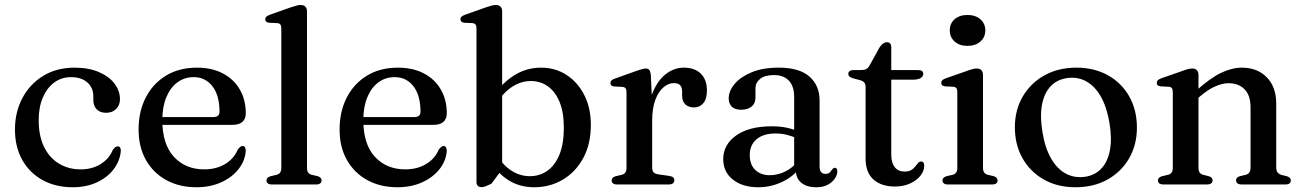

<svg xmlns="http://www.w3.org/2000/svg" viewBox="-20 -758 5356 789"><path d="M473 -350Q473 -326.5 457.5 -310.5Q442 -294.5 416 -294.5Q391 -294.5 377.2 -309Q363.5 -323.5 363.5 -347V-362Q363.5 -397.5 339 -419.2Q314.5 -441 271.5 -441Q233 -441 203.2 -419.2Q173.5 -397.5 156.2 -357.8Q139 -318 139 -264.5Q139 -199 161.2 -154Q183.5 -109 222.5 -85.5Q261.5 -62 311.5 -62Q359 -62 394 -84Q429 -106 443.5 -142Q450 -150.5 454.2 -153.5Q458.5 -156.5 464 -156.5Q471 -156.5 474 -150.8Q477 -145 476.5 -137.5Q473 -96.5 447 -62.5Q421 -28.5 377.8 -8.5Q334.5 11.5 279 11.5Q208.5 11.5 155 -18Q101.5 -47.5 71.5 -100.8Q41.5 -154 41.5 -226Q41.5 -297.5 72 -355Q102.5 -412.5 157.5 -446.2Q212.5 -480 287 -480Q344.5 -480 386.2 -462Q428 -444 450.5 -414.5Q473 -385 473 -350Z M990 -292.5Q990 -269.5 976.2 -257.2Q962.5 -245 936.5 -245H617V-277H857Q882 -277 882 -299Q882 -366 853 -403.5Q824 -441 776 -441Q737.5 -441 708.5 -419.2Q679.5 -397.5 663.2 -357.8Q647 -318 647 -264.5Q647 -165 694.8 -113.5Q742.5 -62 819.5 -62Q869 -62 905.5 -84.2Q942 -106.5 957 -143.5Q963.5 -151.5 967.8 -154.8Q972 -158 977 -158Q984 -158 987 -152Q990 -146 990 -138Q987 -97 960.2 -63Q933.5 -29 888.8 -8.8Q844 11.5 787 11.5Q717 11.5 663.2 -18Q609.5 -47.5 579.5 -100.8Q549.5 -154 549.5 -226Q549.5 -299.5 578.8 -356.8Q608 -414 661.8 -447Q715.5 -480 789.5 -480Q851 -480 896 -456.2Q941 -432.5 965.5 -390.2Q990 -348 990 -292.5Z M1241.5 -711.5V-69Q1241.5 -55.5 1246.5 -48.8Q1251.5 -42 1261.5 -39.5L1284 -34.5Q1293 -32 1297.2 -27.5Q1301.5 -23 1301.5 -16.5Q1301.5 -9 1296 -4.5Q1290.5 0 1278.5 0H1097.5Q1086 0 1080.5 -4.5Q1075 -9 1075 -16.5Q1075 -23 1079.2 -27.2Q1083.5 -31.5 1092.5 -34L1116 -39.5Q1126 -42 1131 -48.8Q1136 -55.5 1136 -69V-640.5Q1136 -652 1132.2 -657Q1128.5 -662 1119.5 -663L1086 -664.5Q1077.5 -665.5 1073.8 -669.2Q1070 -673 1070 -678.5Q1070 -685 1074.2 -689.2Q1078.5 -693.5 1089.5 -697.5L1172.5 -727Q1188.5 -732.5 1198.5 -735Q1208.5 -737.5 1215 -737.5Q1228.5 -737.5 1235 -730.5Q1241.5 -723.5 1241.5 -711.5Z M1816 -292.5Q1816 -269.5 1802.2 -257.2Q1788.5 -245 1762.5 -245H1443V-277H1683Q1708 -277 1708 -299Q1708 -366 1679 -403.5Q1650 -441 1602 -441Q1563.5 -441 1534.5 -419.2Q1505.5 -397.5 1489.2 -357.8Q1473 -318 1473 -264.5Q1473 -165 1520.8 -113.5Q1568.5 -62 1645.5 -62Q1695 -62 1731.5 -84.2Q1768 -106.5 1783 -143.5Q1789.5 -151.5 1793.8 -154.8Q1798 -158 1803 -158Q1810 -158 1813 -152Q1816 -146 1816 -138Q1813 -97 1786.2 -63Q1759.5 -29 1714.8 -8.8Q1670 11.5 1613 11.5Q1543 11.5 1489.2 -18Q1435.5 -47.5 1405.5 -100.8Q1375.5 -154 1375.5 -226Q1375.5 -299.5 1404.8 -356.8Q1434 -414 1487.8 -447Q1541.5 -480 1615.5 -480Q1677 -480 1722 -456.2Q1767 -432.5 1791.5 -390.2Q1816 -348 1816 -292.5Z M2043.5 -711.5V-62.5L1999.5 -3Q1982.5 5 1974.5 8Q1966.5 11 1958.5 11Q1949 11 1943.5 5.8Q1938 0.5 1938 -10.5V-640.5Q1938 -652 1934.2 -657Q1930.5 -662 1921.5 -663L1888 -664.5Q1879.5 -665.5 1875.8 -669.2Q1872 -673 1872 -678.5Q1872 -685 1876.2 -689.2Q1880.5 -693.5 1891.5 -697.5L1974.5 -727Q1990.5 -732.5 2000.2 -735Q2010 -737.5 2017 -737.5Q2030.5 -737.5 2037 -730.5Q2043.5 -723.5 2043.5 -711.5ZM2019 -331 2002.5 -357.5Q2041 -415.5 2092 -447.8Q2143 -480 2203 -480Q2262 -480 2308.2 -450Q2354.5 -420 2381.2 -367Q2408 -314 2408 -245Q2408 -166 2376.8 -108.5Q2345.5 -51 2292.8 -19.8Q2240 11.5 2175 11.5Q2115.5 11.5 2069 -17.8Q2022.5 -47 1993.5 -101L2018.5 -126Q2044.5 -81 2080.5 -57.5Q2116.5 -34 2157.5 -34Q2197.5 -34 2229 -56Q2260.5 -78 2278.8 -122.2Q2297 -166.5 2297 -233Q2297 -296.5 2279.5 -339Q2262 -381.5 2231.5 -403.2Q2201 -425 2161.5 -425Q2121 -425 2084.8 -401.5Q2048.5 -378 2019 -331Z M2642.5 -261Q2642.5 -332 2663.5 -381Q2684.5 -430 2718 -455Q2751.5 -480 2789.5 -480Q2835 -480 2860 -455.2Q2885 -430.5 2885 -386.5Q2885 -351.5 2870.2 -334Q2855.5 -316.5 2832.5 -316.5Q2808.5 -316.5 2795.8 -329.5Q2783 -342.5 2783 -366V-383Q2782.5 -400 2774.5 -408.2Q2766.5 -416.5 2748.5 -416.5Q2727 -416.5 2706.5 -399.2Q2686 -382 2673 -347.8Q2660 -313.5 2660 -261ZM2654.5 -450 2660 -333.5V-69Q2660 -56.5 2665.8 -50Q2671.5 -43.5 2685.5 -41.5L2730.5 -35Q2741 -33.5 2746 -29.2Q2751 -25 2751 -17Q2751 -9 2745.2 -4.5Q2739.5 0 2728 0H2516Q2504.5 0 2499 -4.5Q2493.5 -9 2493.5 -16.5Q2493.5 -23 2497.8 -27.2Q2502 -31.5 2510.5 -34L2534.5 -39.5Q2544.5 -42 2549.5 -48.8Q2554.5 -55.5 2554.5 -69V-378.5Q2554.5 -390 2550.8 -395Q2547 -400 2538 -401L2504.5 -402.5Q2495.5 -403.5 2492 -407.2Q2488.5 -411 2488.5 -416.5Q2488.5 -423 2492.8 -427.5Q2497 -432 2508 -435.5L2589.5 -464.5Q2609 -471.5 2618.8 -474Q2628.5 -476.5 2634 -476.5Q2643.5 -476.5 2648.2 -470.5Q2653 -464.5 2654.5 -450Z M3250 -61.5V-71.5L3243.5 -74.5V-360Q3243.5 -403.5 3221.8 -426.5Q3200 -449.5 3160.5 -449.5Q3122.5 -449.5 3103.5 -433.8Q3084.5 -418 3084.5 -396V-357Q3084.5 -333 3068.5 -320Q3052.5 -307 3025 -307Q3000.5 -307 2987.5 -319.5Q2974.5 -332 2974.5 -353.5Q2974.5 -384 2998.8 -413Q3023 -442 3068.8 -461Q3114.5 -480 3180 -480Q3265 -480 3306.5 -443.2Q3348 -406.5 3348 -345V-74.5Q3348 -58.5 3354.2 -51Q3360.5 -43.5 3371.5 -43.5Q3384 -43.5 3389.5 -49.2Q3395 -55 3398.5 -60.5Q3401.5 -63.5 3404 -66Q3406.5 -68.5 3410.5 -68.5Q3416 -68.5 3418.5 -64.5Q3421 -60.5 3421 -54Q3421 -40 3411 -24.8Q3401 -9.5 3382 1Q3363 11.5 3334.5 11.5Q3295 11.5 3272.5 -7.2Q3250 -26 3250 -61.5ZM2952 -104Q2952 -163.5 3005 -201.2Q3058 -239 3152 -239Q3186.5 -239 3214.8 -232.8Q3243 -226.5 3265 -216.5L3257 -189.5Q3236 -198 3214.2 -203.8Q3192.5 -209.5 3167 -209.5Q3117 -209.5 3089 -185.8Q3061 -162 3061 -121Q3061 -81 3084 -59.5Q3107 -38 3142.5 -38Q3176 -38 3206.8 -53.2Q3237.5 -68.5 3260 -96.5L3270.5 -73Q3241 -32.5 3194.2 -10.5Q3147.5 11.5 3095.5 11.5Q3032 11.5 2992 -19.8Q2952 -51 2952 -104Z M3514.5 -428.5 3488 -435.5Q3475.5 -439 3470.8 -443.5Q3466 -448 3466 -454Q3466 -462 3471.5 -466Q3477 -470 3486 -470H3518Q3531.5 -470 3539.5 -474.2Q3547.5 -478.5 3554 -490L3594 -562.5Q3601.5 -574 3609 -579.2Q3616.5 -584.5 3624.5 -584.5Q3633 -584.5 3637.8 -579.2Q3642.5 -574 3642.5 -564V-123.5Q3642.5 -89.5 3656.8 -71.2Q3671 -53 3696.5 -53Q3714.5 -53 3724.8 -59.2Q3735 -65.5 3741 -73.5Q3747 -81.5 3752.2 -87.8Q3757.5 -94 3765 -94.5Q3771.5 -94.5 3774.8 -90.2Q3778 -86 3778 -77Q3778 -55.5 3762.5 -36Q3747 -16.5 3719.8 -4Q3692.5 8.5 3657.5 8.5Q3602 8.5 3569.5 -20.2Q3537 -49 3537 -107V-399.5Q3537 -412 3532 -418.5Q3527 -425 3514.5 -428.5ZM3595.5 -430.5V-470H3752.5Q3763 -470 3768.5 -466.2Q3774 -462.5 3774 -454.5Q3774 -444 3763.2 -437.2Q3752.5 -430.5 3730 -430.5Z M4019.5 -450.5V-69Q4019.5 -55.5 4024.5 -48.8Q4029.5 -42 4039.5 -39.5L4062 -34.5Q4071 -32 4075.2 -27.5Q4079.5 -23 4079.5 -16.5Q4079.5 -9 4074 -4.5Q4068.5 0 4056.5 0H3875.5Q3864 0 3858.5 -4.5Q3853 -9 3853 -16.5Q3853 -23 3857.2 -27.2Q3861.5 -31.5 3870 -34L3894 -39.5Q3904 -42 3909 -48.8Q3914 -55.5 3914 -69V-379Q3914 -390.5 3910.2 -395.5Q3906.5 -400.5 3897.5 -401.5L3864 -403Q3855 -404.5 3851.5 -408Q3848 -411.5 3848 -417.5Q3848 -424 3852.2 -428.2Q3856.5 -432.5 3867.5 -436.5L3950.5 -465.5Q3966.5 -471.5 3976.5 -474Q3986.5 -476.5 3993 -476.5Q4006.5 -476.5 4013 -469.5Q4019.5 -462.5 4019.5 -450.5ZM3955.5 -569.5Q3923 -569.5 3903 -587.2Q3883 -605 3883 -633.5Q3883 -661.5 3903 -679Q3923 -696.5 3955.5 -696.5Q3988.5 -696.5 4008.8 -678.8Q4029 -661 4029 -633.5Q4029 -605 4008.8 -587.2Q3988.5 -569.5 3955.5 -569.5Z M4403 -480Q4476.5 -480 4532.8 -448.8Q4589 -417.5 4620.5 -361.8Q4652 -306 4652 -233.5Q4652 -163 4620 -107.5Q4588 -52 4531.2 -20.2Q4474.5 11.5 4399.5 11.5Q4326 11.5 4270 -20Q4214 -51.5 4182.2 -107.2Q4150.5 -163 4150.5 -235Q4150.5 -306 4182.8 -361.2Q4215 -416.5 4271.8 -448.2Q4328.5 -480 4403 -480ZM4438.5 -31.5Q4480 -37.5 4506.2 -65.8Q4532.5 -94 4541.2 -141.8Q4550 -189.5 4539 -254Q4528 -319 4503.2 -362Q4478.5 -405 4442.8 -424.2Q4407 -443.5 4364.5 -437Q4323 -431 4296.8 -402.8Q4270.5 -374.5 4261.8 -326.8Q4253 -279 4264 -214.5Q4274.5 -149.5 4299.5 -106.5Q4324.5 -63.5 4360 -44.5Q4395.5 -25.5 4438.5 -31.5Z M4905 -450.5V-69Q4905 -55.5 4910 -48.8Q4915 -42 4925 -39.5L4947 -34Q4963 -29 4963 -17.5Q4963 0 4939.5 0H4761Q4749.5 0 4744 -4.5Q4738.5 -9 4738.5 -16.5Q4738.5 -23 4742.8 -27.2Q4747 -31.5 4755.5 -34L4779.5 -39.5Q4789.5 -42 4794.5 -48.8Q4799.5 -55.5 4799.5 -69V-379Q4799.5 -390.5 4795.8 -395.5Q4792 -400.5 4783 -401.5L4749.5 -403Q4740.5 -404.5 4737 -408Q4733.5 -411.5 4733.5 -417.5Q4733.5 -424 4737.8 -428.2Q4742 -432.5 4753 -436.5L4836 -465.5Q4851.5 -471.5 4861.5 -474Q4871.5 -476.5 4879.5 -476.5Q4892 -476.5 4898.5 -469.5Q4905 -462.5 4905 -450.5ZM4890.5 -344 4871 -364 4893 -383Q4952.5 -437 4997.5 -458.5Q5042.5 -480 5083.5 -480Q5147 -480 5185.8 -440.2Q5224.5 -400.5 5224.5 -332.5V-71Q5224.5 -56.5 5230.2 -49.2Q5236 -42 5246.5 -39L5267.5 -34Q5276 -31.5 5280.2 -27.2Q5284.5 -23 5284.5 -16.5Q5284.5 -9 5279.2 -4.5Q5274 0 5262 0H5083Q5059.5 0 5059.5 -17.5Q5059.5 -29 5075 -34L5098.5 -39.5Q5109 -42 5114 -49.5Q5119 -57 5119 -71V-316.5Q5119 -366.5 5094.2 -391.2Q5069.5 -416 5028.5 -416Q5003.5 -416 4974.2 -403.2Q4945 -390.5 4912 -362.5Z"/></svg>

Font: Fraunces 12pt
Style: Regular
Weight: 400
Version: Version 1.000;[b76b70a41]